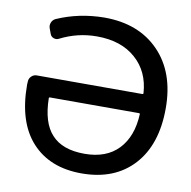

<svg xmlns="http://www.w3.org/2000/svg" viewBox="-83 -846 914 917"><g transform="rotate(10 374.0 -388.0)"><path d="M596.7 -338.9Q596.7 -342.8 591.8 -342.8H160.2Q155.3 -342.8 155.3 -338.9Q157.2 -219.7 209 -164.1Q260.7 -106.4 369.1 -106.4Q474.6 -106.4 533.2 -168Q591.8 -229.5 596.7 -338.9ZM331.1 -668.9Q237.3 -668.9 153.3 -626Q141.6 -620.1 128.9 -624.5Q116.2 -628.9 111.3 -641.6L101.6 -668Q96.7 -681.6 102.1 -695.3Q107.4 -709 121.1 -715.8Q227.5 -762.7 350.6 -763.7Q517.6 -763.7 615.7 -662.6Q713.9 -561.5 713.9 -387.7Q713.9 -210.9 622.6 -111.3Q531.2 -11.7 371.1 -11.7Q216.8 -11.7 129.4 -107.4Q42 -203.1 42 -384.8Q42 -387.7 43 -401.4Q43.9 -415 54.7 -425.3Q65.4 -435.5 80.1 -435.5H591.8Q596.7 -435.5 596.7 -440.4Q589.8 -544.9 519.5 -606.4Q449.2 -668.9 331.1 -668.9Z"/></g></svg>

Font: Gen Jyuu GothicL Medium
Style: Regular
Weight: 500
Designer: [Source Han Sans]
Ryoko NISHIZUKA  (kana & ideographs); Paul D. Hunt (Latin, Greek & Cyrillic); Wenlong ZHANG  (bopomofo
Version: Version 1.002.20150607